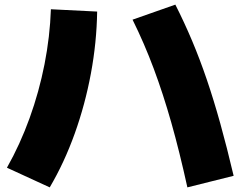

<svg xmlns="http://www.w3.org/2000/svg" viewBox="-20 -775 1040 830"><path d="M790 35Q756 -120 720.5 -245Q685 -370 644.5 -478.5Q604 -587 553 -690L738 -755Q777 -678 810.5 -598.5Q844 -519 874 -431Q904 -343 932.5 -240.5Q961 -138 990 -15ZM10 -50Q67 -151 108 -264.5Q149 -378 172.5 -497.5Q196 -617 200 -735L400 -725Q398 -592 373 -457.5Q348 -323 303 -197.5Q258 -72 195 35Z"/></svg>

Font: M PLUS 1 Thin Black
Style: Regular
Weight: 900
Version: Version 1.001